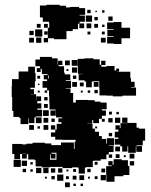

<svg xmlns="http://www.w3.org/2000/svg" viewBox="-20 -764 630 803"><path d="M64 -99H40V-120H31V-162H73V-160H90V-163H116V-167H168V-164H195V-157H216H235V-168H289V-141H292V-171H296V-179H284H240V-180H211V-222H193V-240H211V-222H217V-246H237V-253H224V-269H240V-273H214V-301H213V-280H191V-302H212V-306H187V-335H186V-364H185V-386H177V-376H167V-386H177V-397H158V-425H177V-432H163V-450H179V-454H155V-476H150V-463H134V-479H147V-487H128V-515H147V-526H197V-520H221V-494H223V-510H241V-492H225V-487H248V-460H251V-453H274V-429H255V-426H277V-396H255V-394H275V-375H286V-335H297V-346H347V-345H376V-339H400V-335H426V-307H406V-302H423V-280H406V-267H418V-255H406V-267H394V-249H370V-262H366V-247H345V-246H367V-226H377V-213H394V-195H406V-183H424V-164H427V-186H457V-156H435V-154H455V-128H435V-118H425V-98H401V-92H372V-91H368V-65H340V-63H335V-38H309V-63H304V-64H282V-61H242V-66H217H189V-64H155V-68H129V-94H155H125V-97H98V-119H92V-101H72V-120H64ZM364 -399H340V-423H334V-428H309V-454H326V-455H306V-484H305V-518H333V-520H371V-516H397V-493H403V-510H421V-492H404V-485H425V-488H459V-469H466V-477H478V-465H470V-464H479H525V-437H528V-422H543V-400H528V-398H549V-364H519H492V-361H452V-364H425V-365H396V-394H395V-424H370V-423H364ZM304 -489H280V-513H304ZM272 -491H252V-511H272ZM98 -245H66V-270H61V-275H36V-300H31V-342V-358H29V-404H30V-433H58V-465H98V-485H126V-458H129V-424H126V-397H107V-391H122V-371H108V-370H131V-345H132V-361H152V-341H136V-332H153V-310H136V-305H156V-277H130V-273H124V-249H100V-270H98ZM303 -460H281V-482H303ZM266 -467H258V-475H266ZM404 -457H414H404ZM299 -434H285V-448H299ZM184 -436V-448H181V-436ZM148 -435H136V-447H148ZM392 -401H372V-421H392ZM302 -401H282V-421H302ZM330 -403H314V-419H330ZM145 -408H139V-414H145ZM389 -374H375V-388H389ZM357 -376H347V-386H357ZM326 -377H318V-385H326ZM146 -377H138V-385H146ZM179 -344H165V-358H179ZM180 -313H164V-329H180ZM184 -279H160V-303H184ZM448 -285H436V-297H448ZM477 -286H467V-296H477ZM154 -249H130V-273H154ZM513 -130H491V-152H483V-159H460V-183H475V-189H460V-213H475V-222H463V-240H481V-228H484V-249H513V-250H491V-272H513V-250H551V-230H561V-226H587V-176H577V-156H551V-153H574V-129H550V-152H548V-125H516V-152H513ZM483 -250H461V-272H483ZM182 -251H162V-271H182ZM451 -252H433V-270H451ZM209 -254H195V-268H209ZM122 -221H102V-241H122ZM182 -221H162V-241H182ZM147 -226H137V-236H147ZM386 -227H378V-235H386ZM211 -192H193V-210H211ZM449 -194H435V-208H449ZM482 -131H462V-151H482ZM212 -101H192V-118H189V-96H216V-125H195V-121H212ZM73 -121H90V-122H73ZM542 -101H522V-121H542ZM480 -103H464V-119H480ZM449 -104H435V-118H449ZM506 -107H498V-115H506ZM459 -4H425V-33H424V-69H448V-72H433V-90H451V-75H455V-98H489V-75V-94H515V-70H521V-32H496V-27H459ZM67 -66H37V-96H67ZM93 -70H71V-92H93ZM541 -72H523V-90H541ZM388 -75H376V-87H388ZM117 -76H107V-86H117ZM153 -40H131V-62H153ZM183 -40H161V-62H183ZM241 -42H223V-60H241ZM211 -42H193V-60H211ZM420 -43H404V-59H420ZM89 -44H75V-58H89ZM359 -44H345V-58H359ZM298 -45H286V-57H298ZM117 -46H107V-56H117ZM266 -47H258V-55H266ZM245 -8H219V-34H245ZM423 -10H401V-32H423ZM332 -11H312V-31H332ZM300 -13H284V-29H300ZM209 -14H195V-28H209ZM268 -15H256V-27H268ZM388 -15H376V-27H388ZM176 -17H168V-25H176ZM356 -17H348V-25H356ZM272 19H252V-1H272ZM327 14H317V4H327ZM297 14H287V4H297ZM181 -587H163V-605H180V-648H186V-669H185V-688V-673H159V-691H147V-741H174V-744H230V-740H256V-733H273V-735H311V-730H336V-702H313V-699H335V-673H313V-666H332V-646H312V-665H306V-642H284V-634H258V-600H206V-604H181ZM359 -709H345V-723H359ZM417 -711H407V-721H417ZM385 -713H379V-719H385ZM365 -673H339V-699H365ZM451 -677H433V-695H451ZM389 -679H375V-693H389ZM488 -580H456V-582H428V-610H455V-613H429V-639H455V-642H428V-670H456V-643V-672H488V-648H524V-604H488ZM362 -646H342V-666H362ZM150 -648H134V-664H150ZM390 -648H374V-664H390ZM180 -648H164V-664H180ZM417 -651H407V-661H417ZM157 -611H127V-641H157ZM121 -617H103V-635H121ZM179 -619H165V-633H179ZM418 -620H406V-632H418ZM358 -620H346V-632H358ZM153 -585H131V-607H153ZM422 -586H402V-606H422ZM122 -586H102V-606H122Z"/></svg>

Font: Rubik Storm
Style: Regular
Weight: 400
Designer: Hubert and Fischer, NaN
Foundry: Hubert and Fischer, NaN
Version: Version 2.201